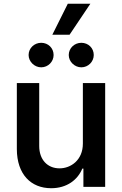

<svg xmlns="http://www.w3.org/2000/svg" viewBox="-20 -982 642 1009"><path d="M415.5 -227.6C415.5 -139.9 351.6 -97.3 293 -97.3C229.4 -97.3 186.1 -142.8 186.1 -214.8V-545.5H68.5V-198.5C68.9 -65.3 143.1 7.1 248.9 7.1C331 7.1 387.8 -36.2 412.6 -95.9H418.3V0H532.7V-545.5H415.5ZM130.3 -692.8C130.3 -658.4 160.9 -628.2 196.4 -628.2C233.3 -628.2 261.7 -658.4 261.7 -692.8C261.7 -729.4 233.3 -757.1 196.4 -757.1C160.9 -757.1 130.3 -729.4 130.3 -692.8ZM255 -799.4H345.5L454.9 -962.4H336.3ZM341.3 -692.8C341.3 -658.4 371.8 -628.2 407.3 -628.2C444.2 -628.2 472.7 -658.4 472.7 -692.8C472.7 -729.4 444.2 -757.1 407.3 -757.1C371.8 -757.1 341.3 -729.4 341.3 -692.8Z"/></svg>

Font: Magic Ui Pro Semi Bold
Style: Regular
Weight: 600
Designer: Stefan Endress, Andreas Faust
Version: Version 1.000;FEAKit 1.0